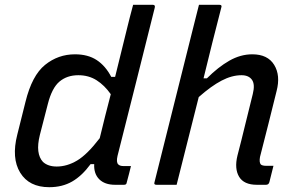

<svg xmlns="http://www.w3.org/2000/svg" viewBox="-20 -769 1240 799"><path d="M292 -543Q346 -543 382.5 -519Q419 -495 443 -449H459Q472 -501 484.5 -552.5Q497 -604 510 -656Q515 -677 520.5 -698Q526 -719 534 -749H616Q627 -749 624 -737Q586 -583 545.5 -423.5Q505 -264 469 -120Q463 -94 472 -85Q479 -78 493 -78H525Q521 -62 516.5 -44Q512 -26 507 -8Q506 0 496 0H459Q416 0 393 -23Q370 -46 372 -86H357Q321 -37 280 -13.5Q239 10 185 10Q101 10 64 -50.5Q27 -111 52 -209L86 -345Q113 -455 167.5 -499Q222 -543 292 -543ZM159 -95Q180 -76 216 -76Q259 -76 301 -101Q343 -126 395 -194Q406 -240 417.5 -285.5Q429 -331 441 -377Q415 -414 382 -435Q349 -456 306 -456Q259 -456 227.5 -429.5Q196 -403 179 -336L146 -208Q136 -168 139.5 -140Q143 -112 159 -95Z M1030 -543Q1094 -543 1121 -499Q1148 -455 1131 -390Q1114 -320 1097 -253.5Q1080 -187 1062 -116Q1058 -94 1065 -85Q1071 -79 1088 -79H1118Q1114 -62 1109.5 -45Q1105 -28 1101 -11Q1098 0 1087 0H1049Q995 0 975 -33.5Q955 -67 968 -121Q985 -186 1000 -248.5Q1015 -311 1032 -378Q1042 -418 1028.5 -437Q1015 -456 985 -456Q945 -456 902 -433.5Q859 -411 807 -365Q784 -274 761 -182.5Q738 -91 715 0H631Q619 0 623 -11Q663 -171 703 -330.5Q743 -490 783 -650Q791 -682 797.5 -707.5Q804 -733 808 -749H893Q905 -749 901 -738Q882 -665 863.5 -591Q845 -517 827 -443H841Q888 -490 934.5 -516.5Q981 -543 1030 -543Z"/></svg>

Font: Recursive Mn Lnr St
Style: Italic
Weight: 400
Italic angle: -15°
Monospace: yes
Version: Version 1.079;hotconv 1.0.112;makeotfexe 2.5.65598; ttfautoh